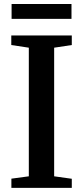

<svg xmlns="http://www.w3.org/2000/svg" viewBox="-20 -916 405 936"><path d="M120.5 -56.5V-683.5L35 -696.5V-743H330V-696.5L244 -683.5V-56.5L330 -44.5V0H35.5V-45ZM328.5 -896.5V-824H36.5V-896.5Z"/></svg>

Font: Merriweather 48pt SemiBold
Style: Regular
Weight: 600
Version: Version 2.100